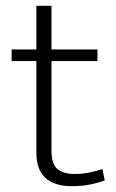

<svg xmlns="http://www.w3.org/2000/svg" viewBox="-20 -640 398 660"><path d="M315 -430H157V-122Q157 -75 178 -58.5Q199 -42 236 -42Q265 -42 290 -47.5Q315 -53 332 -59L340 -20Q320 -12 291 -6Q262 0 227 0Q167 0 136 -28.5Q105 -57 105 -115V-430H20V-470H105V-620H157V-470H315Z"/></svg>

Font: Mukta Vaani ExtraLight
Style: Regular
Weight: 275
Designer: Noopur Datye, Girish Dalvi, Yashodeep Gholap, Pallavi Karambelkar
Foundry: Ek Type
Version: Version 2.538;PS 1.000;hotconv 16.6.51;makeotf.lib2.5.65220;